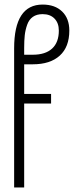

<svg xmlns="http://www.w3.org/2000/svg" viewBox="-20 -614 359 842"><path d="M284 -480Q284 -408 242 -370Q200 -332 124 -332H86V-202H204V-160H86V208H42V-402Q42 -594 167 -594Q221 -594 252.5 -563.5Q284 -533 284 -480ZM238 -480Q238 -513 219 -532.5Q200 -552 167 -552Q141 -552 124 -540Q107 -528 99 -505Q91 -482 88.5 -459Q86 -436 86 -404V-374H124Q179 -374 208.5 -401Q238 -428 238 -480Z"/></svg>

Font: Bhavuka
Style: Regular
Weight: 400
Version: 2.94.0; ttfautohint (v1.2) -l 7 -r 28 -G 50 -x 13 -D deva -f